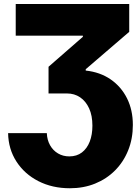

<svg xmlns="http://www.w3.org/2000/svg" viewBox="-20 -748 718 983"><path d="M21.5 -66.4H219.7Q221.2 -31.2 236.3 -4.4Q251.5 22.5 277.1 37.6Q302.7 52.7 335 52.7Q373 52.7 399.4 32.5Q425.8 12.2 439.5 -23.2Q453.1 -58.6 453.1 -104.5Q453.1 -156.2 436.3 -193.1Q419.4 -230 390.1 -249.8Q360.8 -269.5 323.2 -269.5H228.5V-406.2L404.3 -559.6V-565.4H60.5V-727.5H641.6V-585L418.9 -393.6V-386.7Q492.2 -378.9 546.4 -341.6Q600.6 -304.2 630.4 -244.4Q660.2 -184.6 660.2 -108.4Q660.2 -37.6 636.2 21.7Q612.3 81.1 569.1 124.5Q525.9 168 467 191.9Q408.2 215.8 337.9 215.8Q247.6 215.8 176.5 179.4Q105.5 143.1 64.2 79.1Q22.9 15.1 21.5 -66.4Z"/></svg>

Font: Inter 28pt Black
Style: Regular
Weight: 900
Designer: Rasmus Andersson
Foundry: rsms
Version: Version 4.001;git-66647c0bb